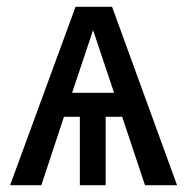

<svg xmlns="http://www.w3.org/2000/svg" viewBox="-20 -547 553 567"><path d="M408.2 0 340.8 -202.1H292V0H215.8V-202.1H168.9L102.1 0H9.8L203.1 -526.9H311L502.9 0ZM192.9 -272.9H316.9L254.9 -458Z"/></svg>

Font: FiraGO
Style: Regular
Weight: 400
Designer: bBox Type
Foundry: bBox Type GmbH
Version: Version 1.001;PS 001.001;hotconv 1.0.88;makeotf.lib2.5.64775